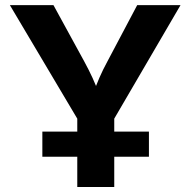

<svg xmlns="http://www.w3.org/2000/svg" viewBox="-20 -748 762 768"><path d="M289.1 0V-273.4L19.5 -727.5H193.8L316.9 -502.4Q335 -469.2 350.1 -436.5Q365.2 -403.8 380.9 -360.8H348.1Q363.3 -404.3 377.7 -437.3Q392.1 -470.2 409.7 -502.4L528.8 -727.5H702.1L437 -273.4V0ZM149.4 -121.1V-221.7H575.7V-121.1Z"/></svg>

Font: Inter 18pt
Style: Bold
Weight: 700
Designer: Rasmus Andersson
Foundry: rsms
Version: Version 4.001;git-66647c0bb